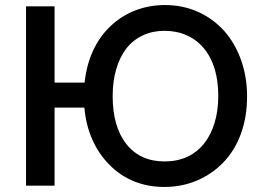

<svg xmlns="http://www.w3.org/2000/svg" viewBox="-20 -735 1036 760"><path d="M865 -93Q910 -140 934 -206.5Q958 -273 958 -354Q958 -430 934.5 -496.5Q911 -563 868 -612Q824 -661 764 -688Q704 -715 633 -715Q570 -715 515 -693.5Q460 -672 418 -632Q375 -592 348.5 -534.5Q322 -477 315 -408H196V-710H83V0H196V-309H314Q320 -240 345.5 -182.5Q371 -125 413 -83Q455 -40 510 -17.5Q565 5 630 5Q700 5 760 -20.5Q820 -46 865 -93ZM480 -543Q507 -577 545.5 -595Q584 -613 631 -613Q679 -613 718.5 -595.5Q758 -578 786 -545Q844 -476 844 -355Q844 -297 829.5 -249Q815 -201 788 -167Q731 -96 631 -96Q535 -96 480.5 -164.5Q426 -233 426 -355Q426 -413 440 -461Q454 -509 480 -543Z"/></svg>

Font: RT Raleway SemiBold
Style: Regular
Weight: 400
Designer: Matt McInerney, Pablo Impallari, Rodrigo Fuenzalida — Edited by Milan Moffatt in April 2016
Foundry: Matt McInerney, Pablo Impallari, Rodrigo Fuenzalida — Edited by Milan Moffatt in April 2016
Version: Version 3.001